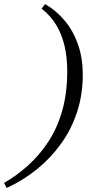

<svg xmlns="http://www.w3.org/2000/svg" viewBox="-86 -750 445 951"><path d="M-53 181 -66 156Q-3 120 53 69.5Q109 19 153 -47.5Q197 -114 222 -201Q247 -288 247 -398Q247 -466 233.5 -523.5Q220 -581 192 -627Q164 -673 120 -707L137 -730Q194 -697 236 -646Q278 -595 301 -528Q324 -461 324 -380Q324 -283 296.5 -197.5Q269 -112 218 -40.5Q167 31 98.5 87Q30 143 -53 181Z"/></svg>

Font: STIX Two Text
Style: Italic
Weight: 400
Italic angle: -12°
Designer: Ross Mills, John Hudson & Paul Hanslow, Tiro Typeworks Ltd; with prior portions MicroPress Inc. and Coen Hoffman, Elsevi
Foundry: Tiro Typeworks Ltd
Version: Version 2.13 b171